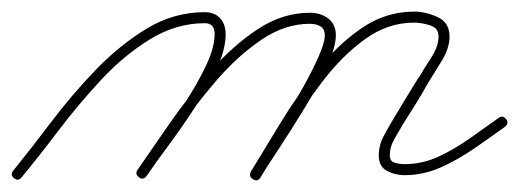

<svg xmlns="http://www.w3.org/2000/svg" viewBox="-24 -288 895 331"><path d="M-1 6Q29 -31 64.5 -78Q100 -125 141.5 -168Q183 -211 229.5 -239Q276 -267 329 -267Q346 -267 355.5 -256.5Q365 -246 365 -229Q365 -203 350 -170.5Q335 -138 312.5 -103.5Q290 -69 267 -38Q244 -7 229 15Q223 23 216 18Q208 12 213 5Q228 -16 250 -46Q272 -76 294 -109.5Q316 -143 331 -174.5Q346 -206 346 -229Q346 -248 329 -248Q280 -248 235 -220.5Q190 -193 150.5 -150.5Q111 -108 76.5 -62.5Q42 -17 13 18Q7 25 0 19Q-7 13 -1 6ZM213 5Q237 -30 269 -76Q301 -122 339 -165.5Q377 -209 420 -237.5Q463 -266 510 -266Q529 -266 542 -256Q555 -246 555 -227Q555 -207 539.5 -173Q524 -139 501 -101.5Q478 -64 457 -32Q436 0 425 17Q420 25 412 20Q404 15 409 7Q416 -4 430.5 -27Q445 -50 463.5 -79Q482 -108 498.5 -137.5Q515 -167 525.5 -191Q536 -215 536 -227Q536 -238 528.5 -242.5Q521 -247 510 -247Q467 -247 426 -219Q385 -191 348.5 -148.5Q312 -106 281.5 -61.5Q251 -17 229 15Q223 23 216 18Q208 12 213 5ZM409 7Q431 -29 459.5 -76Q488 -123 523 -167Q558 -211 599.5 -239.5Q641 -268 690 -268Q710 -268 730.5 -258.5Q751 -249 751 -225Q751 -205 737.5 -183Q724 -161 714 -145Q704 -127 693.5 -110Q683 -93 672 -76Q672 -76 672 -76Q672 -76 672 -76Q672 -76 672 -76Q672 -76 672 -76Q665 -64 656.5 -49.5Q648 -35 648 -20Q648 -10 656.5 -7.5Q665 -5 673 -5Q704 -5 732 -18Q760 -31 786 -49.5Q812 -68 836 -85Q843 -90 849 -82Q854 -75 846 -69Q821 -51 793.5 -32Q766 -13 736 0.5Q706 14 673 14Q657 14 643 6.5Q629 -1 629 -20Q629 -38 638 -54.5Q647 -71 656 -86Q656 -86 656 -86Q656 -86 656 -86Q656 -86 656 -86Q656 -86 656 -86Q666 -103 676.5 -120Q687 -137 698 -155V-154Q706 -168 719 -188Q732 -208 732 -225Q732 -240 717 -244.5Q702 -249 690 -249Q645 -249 606 -221Q567 -193 533.5 -149.5Q500 -106 473 -61Q446 -16 425 18Q420 26 412 21Q404 16 409 7Z"/></svg>

Font: FRB American Cursive Guidelines Extralight
Style: Italic
Weight: 200
Italic angle: -25°
Version: Version 2.0;Modular Font Editor K font №1